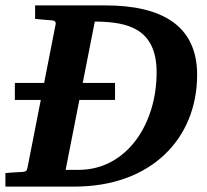

<svg xmlns="http://www.w3.org/2000/svg" viewBox="-35 -691 767 711"><path d="M20 -321H391V-384H20ZM695 -414C695 -598 562 -671 355 -671H95V-621C123 -618 153 -616 153 -616C165 -615 173 -613 171 -601L67 -71C64 -57 61 -55 45 -54C45 -54 14 -53 -15 -50V0H241C523 0 695 -176 695 -414ZM545 -423C545 -232 435 -64 259 -62H208L316 -611H330C433 -608 545 -588 545 -423Z"/></svg>

Font: Veleka
Style: Bold Italic
Weight: 700
Italic angle: -12°
Designer: Stefan Peev, Context Ltd, 2016; SIL International, 1997-2014.
Foundry: Stefan Peev, Context Ltd, 2016
Version: Version 5.000